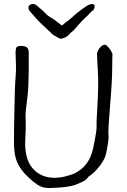

<svg xmlns="http://www.w3.org/2000/svg" viewBox="-20 -930 634 962"><path d="M391 -825Q371 -804 358 -788Q350 -778 342 -772Q335 -767 331 -763Q327 -757 320 -751Q313 -745 305 -742Q298 -739 294 -738Q289 -735 285 -736Q282 -736 275 -739Q269 -743 261 -747Q253 -751 247 -755Q241 -759 236 -765Q231 -770 217 -783Q202 -796 188 -810Q173 -824 151 -849L150 -851H149V-852L146 -855Q138 -864 132 -871Q124 -879 122 -891Q122 -897 126 -902Q130 -906 134 -908Q137 -909 140 -909Q144 -910 146 -910Q156 -910 167 -900Q177 -891 188 -882Q201 -871 210 -861Q219 -851 230 -845Q243 -838 251 -832L267 -820Q275 -814 280 -810Q285 -807 288 -803Q289 -803 292 -803Q296 -806 309 -818Q319 -824 333 -836Q365 -866 392 -885Q419 -905 431 -908L441 -910Q446 -910 449 -909V-908Q456 -904 453 -892Q452 -881 443 -876Q440 -874 436 -870Q431 -865 427 -861Q422 -856 417 -850Q412 -846 410 -844Q407 -841 391 -825ZM358 -4Q337 3 310 6.5Q283 10 257.5 11Q232 12 222 12Q192 12 167 -5Q142 -22 124 -40Q102 -60 88.5 -78.5Q75 -97 66.5 -116Q58 -135 54.5 -157Q51 -179 50 -207Q50 -287 52 -370Q54 -503 59 -556Q60 -567 60 -578.5Q60 -590 60 -604Q60 -619 59 -634.5Q58 -650 58 -668Q58 -683 62 -691.5Q66 -700 84 -700Q104 -700 114 -693Q124 -686 124 -667Q124 -621 124 -574Q123 -492 118 -449Q116 -431 114 -415Q112 -399 110 -383Q108 -366 108 -350Q108 -346 108.5 -333.5Q109 -321 109 -299Q109 -277 107.5 -254Q106 -231 106 -210Q106 -174 114.5 -143Q123 -112 141.5 -89Q160 -66 188.5 -52.5Q217 -39 256 -39Q265 -39 280 -41Q295 -43 310.5 -47Q326 -51 341 -56Q356 -61 366 -68Q404 -90 425 -128Q442 -157 451 -209Q453 -220 455.5 -231.5Q458 -243 460 -257Q462 -267 463 -277Q464 -287 464 -298Q464 -311 464 -322Q464 -333 465 -343Q468 -390 470 -437Q472 -484 472 -532Q472 -548 470 -580L468 -612Q466 -644 466 -660Q466 -665 469.5 -673Q473 -681 478.5 -688.5Q484 -696 491 -701Q498 -706 504 -706Q511 -706 516 -701Q518 -699 519.5 -696.5Q521 -694 523 -693Q532 -683 535.5 -677Q539 -671 543 -661Q544 -659 544 -657Q544 -656 543.5 -654.5Q543 -653 543 -650Q543 -553 538 -487Q527 -339 526 -327Q525 -310 524 -295Q523 -280 523 -266Q523 -260 523.5 -254.5Q524 -249 524 -242Q524 -233 521.5 -215.5Q519 -198 515.5 -179.5Q512 -161 507 -145Q504 -136 496 -123L491 -115L489 -112Q487 -109 485 -105.5Q483 -102 481 -100Q472 -90 464 -80Q450 -64 446 -62Q440 -57 434 -52Q424 -46 422 -43Q414 -30 395 -20Z"/></svg>

Font: ToneOZ-Tsuipita-TC
Style: Tsuipita-TC
Weight: 400
Designer: :Jeffrey Xuan (Chih-Lin Hsuan)  :
Foundry: jeffreyx@gmail.com, cjkFonts.io
Version: Version 0.24071